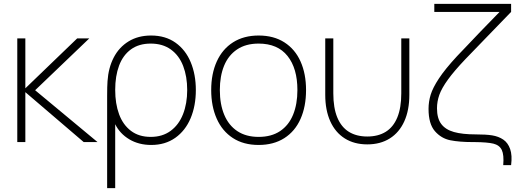

<svg xmlns="http://www.w3.org/2000/svg" viewBox="-20 -740 2702 1000"><path d="M70 0V-540H112V-280L382 -540H445L163 -270L488 0H416L112 -260V0Z M538 -241Q538 -266 538.5 -285Q539 -304 540 -317Q544.5 -386.5 572.2 -440.2Q600 -494 649.8 -524.5Q699.5 -555 767 -555Q841.5 -555 894 -517.8Q946.5 -480.5 973.2 -416.2Q1000 -352 1000 -271Q1000 -189 972.8 -124.2Q945.5 -59.5 893 -22.2Q840.5 15 768 15Q703 15 653.8 -14.2Q604.5 -43.5 580 -93V240H538ZM765 -27Q826 -27 868.8 -58.5Q911.5 -90 933.2 -145.2Q955 -200.5 955 -271Q955 -341.5 934 -396.2Q913 -451 870.2 -482Q827.5 -513 765 -513Q703.5 -513 662 -482.8Q620.5 -452.5 600.2 -398.2Q580 -344 580 -272Q580 -200 600.2 -145Q620.5 -90 662 -58.5Q703.5 -27 765 -27Z M1327 15Q1248.5 15 1193 -21Q1137.5 -57 1108.8 -121.8Q1080 -186.5 1080 -271Q1080 -356 1109.2 -420.2Q1138.5 -484.5 1194.2 -519.8Q1250 -555 1327 -555Q1406 -555 1461.5 -519.2Q1517 -483.5 1545.5 -419.5Q1574 -355.5 1574 -271Q1574 -185 1545.2 -120.5Q1516.5 -56 1460.8 -20.5Q1405 15 1327 15ZM1327 -27Q1393.5 -27 1438.8 -57.2Q1484 -87.5 1506.5 -142.5Q1529 -197.5 1529 -271Q1529 -384 1477.5 -448.5Q1426 -513 1327 -513Q1260 -513 1214.8 -482.5Q1169.5 -452 1147.2 -397.8Q1125 -343.5 1125 -271Q1125 -197 1148 -142Q1171 -87 1216.2 -57Q1261.5 -27 1327 -27Z M1674 -246V-540H1716V-254Q1716 -178 1736.8 -128Q1757.5 -78 1797 -53.5Q1836.5 -29 1893 -29Q1949.5 -29 1989 -53.5Q2028.5 -78 2049.2 -128Q2070 -178 2070 -254V-540H2112V-246Q2112 -166.5 2085.8 -108.2Q2059.5 -50 2010.2 -19Q1961 12 1893 12Q1825 12 1775.8 -19Q1726.5 -50 1700.2 -108.2Q1674 -166.5 1674 -246Z M2601 120Q2605.5 66.5 2593.5 41.2Q2581.5 16 2550 8.2Q2518.5 0.5 2452 0H2443Q2372.5 0 2325.2 -9.5Q2278 -19 2245 -57Q2212 -95 2212 -173Q2212 -210.5 2223 -246.5Q2234 -282.5 2266.2 -331.5Q2298.5 -380.5 2360 -447Q2366 -453.5 2374.5 -462.2Q2383 -471 2393.5 -482Q2430 -520.5 2482 -575Q2534 -629.5 2582 -678H2242V-720H2642V-678L2506.5 -538Q2475.5 -506 2449.5 -479Q2423.5 -452 2405 -433Q2345.5 -370.5 2313 -325.5Q2280.5 -280.5 2268.2 -246Q2256 -211.5 2256 -176Q2256 -124 2278 -94.5Q2300 -65 2344 -52.5Q2388 -40 2459 -40Q2512 -40 2543 -35Q2577 -29.5 2601.2 -13Q2625.5 3.5 2637 36.2Q2648.5 69 2642 120Z"/></svg>

Font: Hauora
Style: Regular
Weight: 400
Designer: Wayne Shih
Foundry: WCYS
Version: Version 1.001